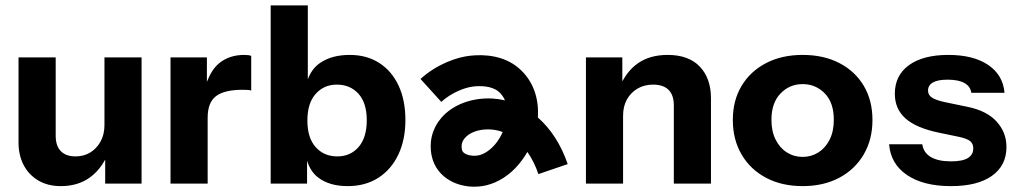

<svg xmlns="http://www.w3.org/2000/svg" viewBox="-20 -688 3804 715"><path d="M369 -474.3V-221.7C369 -199 364.2 -178.9 354.7 -161.3C345.1 -143.8 332.4 -130.2 316.4 -120.3C300.4 -110.5 282 -105.6 261.1 -105.6C237.7 -105.6 219.6 -112 206.7 -124.9C193.8 -137.8 187.4 -157.2 187.4 -183V-474.3H49V-156.3C49 -126.2 55.1 -99 67.4 -74.7C79.7 -50.4 97.7 -31.1 121.4 -16.6C145 -2.2 173.5 5.1 206.6 5.1C248.4 5.1 284.1 -5.4 313.6 -26.3C338.2 -43.8 356.8 -66.8 371.7 -93.4V-4.2H507.2V-474.3Z M889.7 -483.5C852.3 -483.5 820.9 -473.1 795.7 -452.2C775.8 -435.7 761.6 -411.6 750.5 -383.2V-474.3H615V-4.2H753.3V-249.4C753.3 -287.5 763.7 -314.4 784.6 -330.1C805.4 -345.7 838 -353.6 882.3 -353.6C890.3 -353.6 897 -353.4 902.6 -353.1C908.1 -352.8 912.4 -352 915.5 -350.8V-479.8C910 -482.3 901.3 -483.5 889.6 -483.5Z M1464.3 -369.2C1447.3 -405.5 1423.4 -433.6 1392.3 -453.6C1361.4 -473.5 1324.6 -483.5 1282.1 -483.5C1237.9 -483.5 1201.1 -473.5 1171.9 -453.6C1149.2 -438.1 1135.4 -416.8 1126.3 -392.6V-667.9H988V-4.2H1123.5V-89.7C1131.4 -64.5 1144 -42.4 1165.5 -26.3C1193.4 -5.4 1229.9 5.1 1274.8 5.1C1318.3 5.1 1356.2 -5.1 1388.2 -25.4C1420.1 -45.6 1445 -74.2 1462.8 -111.1C1480.7 -148 1489.7 -191.3 1489.7 -241.1C1489.7 -290.2 1481.2 -333 1464.3 -369.2ZM1315.4 -140.6C1295.1 -117.2 1268.8 -105.6 1236.2 -105.6C1203 -105.6 1176.1 -117.1 1155.5 -140.1C1134.9 -163.2 1124.7 -196.2 1124.7 -239.2C1124.7 -282.3 1135 -315.3 1155.5 -338.3C1176.1 -361.4 1202.3 -372.9 1234.3 -372.9C1267.5 -372.9 1294.4 -361.5 1315 -338.8C1335.6 -316.1 1345.8 -283.2 1345.8 -240.2C1345.8 -197.1 1335.7 -164 1315.4 -140.6Z M1982.9 -250.4C1987.7 -319 1967.1 -387.3 1911.3 -434.7C1855.1 -482.4 1782.1 -486 1731.8 -480.6C1682.4 -475.5 1607.8 -450 1546 -394L1623.3 -308.6C1662 -343.6 1711.6 -362.6 1743.7 -366C1767.2 -368.5 1810.2 -369.2 1836.7 -346.8C1847.7 -337.5 1855.4 -326.4 1860.6 -314.2C1845.5 -317.8 1829.8 -320.1 1813.8 -321.1C1737.9 -325.1 1665.6 -298.5 1623 -248.5C1588.7 -208.1 1576.3 -157 1588.2 -104.9C1596.8 -66.8 1621.1 -34.9 1656.5 -15.1C1682.9 -0.3 1714.4 7.3 1746.2 7.3C1767.1 7.3 1788.2 4 1807.9 -2.8C1852.9 -18.1 1893.4 -49.3 1925 -93C1931.8 -102.3 1938.1 -112.1 1943.8 -122.2C1960.4 -98.9 1974.3 -71.1 1985 -39.7L2094.1 -76.9C2069.4 -149.4 2030.9 -208.5 1983 -250.5ZM1831.8 -160.7C1814.3 -136.7 1792.6 -119.3 1770.5 -111.8C1752.5 -105.4 1727.5 -107.2 1712.5 -115.6C1703.7 -120.6 1701.4 -125.8 1700.5 -130.2C1696.7 -146.9 1700.1 -161.1 1710.9 -173.7C1728.2 -194.2 1760.5 -206.2 1796.8 -206.2C1800.1 -206.2 1803.5 -206.2 1806.9 -205.9C1822.4 -205 1837.5 -201.8 1852 -196.4C1846.2 -183 1839.2 -170.8 1831.8 -160.6Z M2586.2 -439.8C2558.6 -468.9 2518.5 -483.5 2466.3 -483.5C2422.7 -483.5 2385.9 -473.3 2356.1 -452.7C2331.1 -435.4 2312.4 -412.2 2297.5 -385.2V-474.3H2162V-4.2H2300.3V-256.8C2300.3 -280.1 2305 -300.4 2314.6 -317.6C2324.2 -334.8 2337.4 -348.3 2354.3 -358.2C2371.2 -368 2390.4 -372.9 2411.9 -372.9C2437.1 -372.9 2456.3 -366.5 2469.5 -353.6C2482.7 -340.7 2489.3 -321.3 2489.3 -295.5V-4.2H2627.6V-322.2C2627.6 -371.4 2613.8 -410.6 2586.2 -439.8Z M3196.7 -368.3C3175.2 -404.6 3144.9 -432.8 3105.9 -453.1C3066.8 -473.4 3021.1 -483.5 2969 -483.5C2917.3 -483.5 2872 -473.4 2833 -453.1C2793.9 -432.8 2763.5 -404.6 2741.7 -368.3C2719.9 -332 2709 -289.6 2709 -241.1C2709 -192.5 2719.9 -149.7 2741.7 -112.5C2763.5 -75.3 2794 -46.4 2833 -25.8C2872 -5.2 2917.3 5.1 2969 5.1C3020.6 5.1 3065.9 -5.2 3105 -25.8C3144 -46.4 3174.4 -75.3 3196.3 -112.5C3218.1 -149.7 3229 -192.5 3229 -241.1C3229 -289.6 3218.3 -332 3196.7 -368.3ZM3069.5 -167.8C3059 -147.2 3045.1 -131.4 3027.6 -120.3C3010 -109.3 2990.6 -103.7 2969 -103.7C2947.4 -103.7 2927.9 -109.3 2910.4 -120.3C2892.8 -131.4 2878.9 -147.2 2868.5 -167.8C2858 -188.4 2852.8 -213.1 2852.8 -242C2852.8 -283.8 2864 -316.4 2886.5 -339.7C2908.9 -363.1 2936.4 -374.8 2969 -374.8C3001.5 -374.8 3029 -363.2 3051.5 -340.2C3073.9 -317.1 3085.1 -284.4 3085.1 -242C3085.1 -213.1 3079.9 -188.4 3069.4 -167.8Z M3691.6 -235.1C3667.4 -261.8 3631.6 -280.1 3584.3 -289.9L3499.5 -307.5C3476.8 -312.3 3460.5 -318.1 3450.6 -324.5C3440.8 -331 3436 -339.7 3436 -350.8C3436 -363.7 3441.9 -373.7 3453.9 -380.7C3465.9 -387.8 3484.2 -391.3 3508.7 -391.3C3535.8 -391.3 3556.7 -387.2 3571.4 -378.9C3586.2 -370.6 3594.8 -358.5 3597.2 -342.5H3720.8C3717 -386.7 3696.8 -421.3 3659.9 -446.2C3623 -471.1 3573.6 -483.5 3511.4 -483.5C3448.8 -483.5 3399.9 -470.7 3364.8 -445.3C3329.8 -419.8 3312.3 -384.3 3312.3 -338.8C3312.3 -301.3 3325.5 -270.7 3351.9 -247.1C3378.4 -223.4 3419.5 -205.8 3475.5 -194.1L3551.1 -178.4C3571.3 -174.1 3585.2 -168.7 3593 -162.3C3600.7 -155.8 3604.4 -146.8 3604.4 -135.1C3604.4 -119.7 3597.8 -107.9 3584.6 -99.6C3571.4 -91.3 3550.3 -87.1 3521.5 -87.1C3489.5 -87.1 3464.5 -92.5 3446.3 -103.3C3428.2 -114 3417.6 -129.9 3414.5 -150.7H3291C3294.8 -102.2 3316.8 -64.1 3357.4 -36.4C3397.9 -8.8 3452.6 5.1 3521.5 5.1C3587.2 5.1 3638.2 -7.7 3674 -33.2C3709.9 -58.7 3728 -94.5 3728 -140.6C3728 -176.9 3715.8 -208.4 3691.5 -235.1Z"/></svg>

Font: Diatome Awesome Bold
Style: Regular
Weight: 400
Designer: 15.100.17
Foundry: 15.100.17
Version: Version 1.010;Fontself Maker 3.5.8